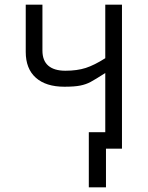

<svg xmlns="http://www.w3.org/2000/svg" viewBox="-20 -570 640 828"><path d="M363 0H434V-255Q390 -227 370.5 -216.5Q351 -206 326 -201Q301 -196 258 -196Q178 -196 134.5 -234.8Q91 -273.5 91 -346V-550H163V-352Q163 -308.5 188.2 -286.8Q213.5 -265 262 -265Q312.5 -265 349.8 -277Q387 -289 434 -319V-550H506V71H437V238H363Z"/></svg>

Font: JuliaMono Medium
Style: Regular
Weight: 500
Monospace: yes
Designer: cormullion
Foundry: corm
Version: Version 0.054; ttfautohint (v1.8.4)